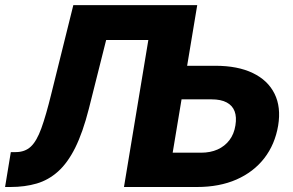

<svg xmlns="http://www.w3.org/2000/svg" viewBox="-33 -748 1171 768"><path d="M-12.7 0 10.3 -139.6H29.8Q66.9 -139.6 90.3 -161.6Q113.8 -183.6 132.3 -234.6Q150.9 -285.6 172.4 -373.5L260.3 -727.5H597.2L574.2 -587.9H391.6L322.3 -312.5Q298.3 -218.3 268.1 -157.5Q237.8 -96.7 199.5 -62.3Q161.1 -27.8 113.8 -13.9Q66.4 0 8.8 0ZM651.4 -484.9H828.1Q918 -484.9 978.3 -455.8Q1038.6 -426.8 1065.2 -373Q1091.8 -319.3 1079.6 -245.6Q1066.9 -170.4 1024.2 -115.2Q981.4 -60.1 913.1 -30Q844.7 0 754.9 0H462.9L583.5 -727.5H755.9L657.7 -137.2H771Q808.6 -137.2 837.4 -150.1Q866.2 -163.1 884.8 -187.5Q903.3 -211.9 908.7 -246.6Q914.1 -279.8 905.5 -302.7Q897 -325.7 874 -338.1Q851.1 -350.6 813 -350.6H629.4Z"/></svg>

Font: Inter ExtraBold
Style: Italic
Weight: 800
Italic angle: -9.3988°
Designer: Rasmus Andersson
Foundry: rsms
Version: Version 4.001;git-66647c0bb